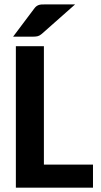

<svg xmlns="http://www.w3.org/2000/svg" viewBox="-20 -860 463 880"><path d="M40 0ZM181.2 -105.5H406.2V0H52.7V-648.4H181.2ZM324.2 -839.8 171.4 -704.6Q161.6 -696.3 152.8 -694.1Q144 -691.9 129.9 -691.9H40L136.2 -819.8Q141.1 -826.7 146 -830.6Q150.9 -834.5 156.7 -836.7Q162.6 -838.9 169.7 -839.4Q176.8 -839.8 186.5 -839.8Z"/></svg>

Font: Carlito
Style: Bold
Weight: 700
Designer: Lukasz Dziedzic
Foundry: tyPoland Lukasz Dziedzic
Version: Version 1.104